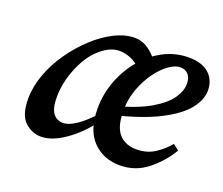

<svg xmlns="http://www.w3.org/2000/svg" viewBox="-85 -577 831 714"><g transform="rotate(20 330.0 -220.5)"><path d="M134 12Q98 12 70 -14.5Q42 -41 42 -104Q42 -152 60 -201.5Q78 -251 109.5 -296Q141 -341 179.5 -376.5Q218 -412 259 -432.5Q300 -453 338 -453Q368 -453 393.5 -435Q419 -417 437 -389L387 -350Q369 -369 346 -378.5Q323 -388 301 -388Q259 -388 216 -345Q184 -313 162 -257.5Q140 -202 140 -146Q140 -103 154.5 -83.5Q169 -64 194 -64Q240 -64 315 -147L319 -112Q277 -57 227 -22.5Q177 12 134 12ZM446 12Q381 12 339 -31Q297 -74 297 -159Q297 -216 317 -269Q337 -322 372 -363.5Q407 -405 453 -429Q499 -453 552 -453Q604 -453 632 -428Q660 -403 660 -361Q660 -325 630.5 -287.5Q601 -250 534 -215.5Q467 -181 355 -154L352 -189Q437 -211 486.5 -240Q536 -269 557 -299.5Q578 -330 578 -358Q578 -382 566 -395Q554 -408 535 -408Q514 -408 489 -390Q464 -372 441.5 -340.5Q419 -309 404.5 -269Q390 -229 390 -184Q390 -121 415 -93Q440 -65 484 -65Q526 -65 557.5 -86Q589 -107 609 -132L632 -114Q603 -64 555.5 -26Q508 12 446 12Z"/></g></svg>

Font: Lisu Bosa
Style: Bold Italic
Weight: 700
Italic angle: -19°
Designer: David Morse, Annie Olsen, Victor Gaultney, Frank Grießhammer (Latin)
Foundry: SIL International
Version: Version 2.000